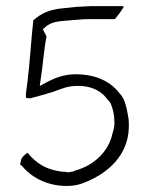

<svg xmlns="http://www.w3.org/2000/svg" viewBox="-20 -614 476 623"><path d="M45 -81C47 -79 52 -75 56 -71V-70C85 -38 137 -7 208 -11C227 -12 244 -17 260 -24C330 -53 395 -109 398 -199V-215C398 -224 397 -232 395 -240V-241C390 -270 383 -296 369 -310C340 -348 294 -373 225 -373C189 -373 161 -362 135 -349L109 -335L113 -364C120 -408 122 -450 131 -496L119 -519L128 -527C143 -540 162 -544 183 -546L231 -550C242 -551 257 -552 271 -552H353C363 -564 373 -577 382 -593C381 -593 379 -594 377 -594H273C260 -594 246 -592 230 -592L183 -587C139 -583 113 -570 88 -548C81 -483 77 -412 69 -347C67 -328 63 -312 64 -297C70 -295 80 -294 86 -297L87 -298H89C106 -303 121 -306 133 -310V-311H134C157 -315 178 -329 211 -334C261 -340 304 -326 328 -292C330 -290 337 -284 340 -276C346 -261 351 -243 351 -222C353 -207 348 -191 345 -181C332 -119 281 -76 225 -61C222 -59 216 -57 208 -56C203 -55 203 -54 194 -56C127 -60 95 -89 73 -114C71 -116 72 -116 70 -118C60 -114 48 -100 48 -93V-91Z"/></svg>

Font: SolarCharger
Style: 150
Weight: 100
Designer: Mew Too
Foundry: Cannot Into Space Fonts/KineticPlasma Fonts
Version: Version 1.100